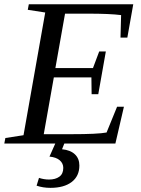

<svg xmlns="http://www.w3.org/2000/svg" viewBox="-32 -675 663 903"><path d="M341.3 103.5Q341.3 153.3 305.2 180.9Q269 208.5 205.1 208.5Q169.9 208.5 140.1 198.2L151.4 161.6Q174.8 169.4 198.7 169.4Q228.5 169.4 247.1 156Q265.6 142.6 265.6 114.7Q265.6 93.3 249 78.9Q232.4 64.5 200.7 61.5L228 0H-11.7L-6.8 -25.9L78.6 -39.1L180.7 -616.2L98.6 -628.9L103.5 -654.8H594.7L566.9 -498H534.7L537.6 -604Q484.4 -610.8 380.9 -610.8H273.9L228.5 -355H405.3L434.6 -433.1H465.8L430.2 -231.9H398.9L397.9 -311H221.2L173.8 -43.9H302.7Q427.7 -43.9 469.2 -51.8L518.6 -172.9H550.8L510.7 0H270.5L259.8 26.9Q299.3 30.8 320.3 50.8Q341.3 70.8 341.3 103.5Z"/></svg>

Font: Liberation Serif
Style: Italic
Weight: 400
Italic angle: -16.333°
Designer: Steve Matteson
Foundry: Ascender Corporation
Version: Version 2.1.5